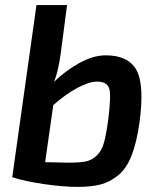

<svg xmlns="http://www.w3.org/2000/svg" viewBox="-20 -720 622 753"><path d="M243 -700 218 -509Q208 -438 192 -399Q237 -443 291.5 -473Q346 -503 395 -503Q483 -503 515 -445.5Q547 -388 527 -239Q516 -161 496 -110Q476 -59 443.5 -32.5Q411 -6 374.5 3.5Q338 13 285 13Q228 13 152.5 2Q77 -9 28 -25L123 -700ZM189 -308 157 -84Q239 -82 248 -82Q294 -82 317.5 -87Q341 -92 360 -110.5Q379 -129 387.5 -159.5Q396 -190 404 -247Q417 -348 408 -374Q399 -400 360 -400Q330 -400 284 -375.5Q238 -351 189 -308Z"/></svg>

Font: Exo 2.0 Semi Bold
Style: Italic
Weight: 600
Italic angle: -8°
Designer: Natanael Gama
Version: Version 1.001;PS 001.001;hotconv 1.0.70;makeotf.lib2.5.58329